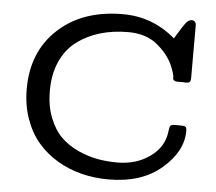

<svg xmlns="http://www.w3.org/2000/svg" viewBox="-51 -762 934 829"><g transform="rotate(5 415.5 -347.0)"><path d="M63 -348.1Q63 -509.3 168.9 -607.2Q274.9 -705.1 449.2 -705.1Q578.1 -705.1 676.8 -620.1Q713.9 -681.2 724.4 -693.1Q734.9 -705.1 747.1 -705.1Q766.1 -705.1 766.1 -682.1V-458Q766.1 -442.9 761 -438.5Q755.9 -434.1 743.2 -434.1Q742.2 -434.1 740.2 -434.6L737.8 -435.1H735.8Q712.9 -435.1 706.1 -435.1Q699.2 -435.1 693.6 -439.5Q688 -443.8 689 -450Q689.9 -456.1 685.1 -472.4Q680.2 -488.8 671.9 -506.8Q650.9 -552.7 603 -591.3Q555.2 -629.9 478 -629.9Q413.1 -629.9 357.4 -613.5Q301.8 -597.2 257.3 -564Q212.9 -530.8 188 -475.8Q163.1 -420.9 163.1 -348.1Q163.1 -283.2 183.1 -232.2Q203.1 -181.2 234.6 -150.1Q266.1 -119.1 309.1 -99.6Q352.1 -80.1 393.6 -72.5Q435.1 -64.9 480 -64.9Q562 -64.9 622.1 -107.9Q682.1 -150.9 689 -221.2Q690.9 -239.3 695.6 -243.7Q700.2 -248 716.8 -248H740.2Q755.4 -248 760.3 -244.1Q765.1 -240.2 765.1 -226.1Q765.1 -138.2 678.5 -63.5Q591.8 11.2 448.2 11.2Q387.2 11.2 331.1 -2.9Q274.9 -17.1 225.8 -46.1Q176.8 -75.2 140.9 -117.2Q105 -159.2 84 -218.3Q63 -277.3 63 -348.1Z"/></g></svg>

Font: CMU Concrete
Style: Bold
Weight: 700
Version: Version 0.7.0